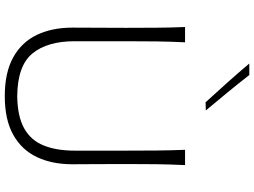

<svg xmlns="http://www.w3.org/2000/svg" viewBox="-148 -889 1047 791"><g transform="rotate(90 375.5 -493.5)"><path d="M376 10.3Q278.3 10.3 215.8 -24.7Q153.3 -59.6 123.5 -122.3Q93.8 -185.1 93.8 -268.1Q93.8 -301.3 94.2 -361.8Q94.7 -422.4 94.7 -488.3Q94.7 -556.2 94.2 -613.3Q93.8 -670.4 91.3 -732.4H154.3Q151.4 -670.4 150.6 -613.3Q149.9 -556.2 149.9 -488.3V-276.9Q149.9 -165 200.4 -103.5Q251 -42 376 -41Q459.5 -42 508.8 -69.6Q558.1 -97.2 579.3 -149.9Q600.6 -202.6 600.6 -277.8V-488.3Q600.6 -556.2 600.1 -613.3Q599.6 -670.4 597.2 -732.4H660.2Q657.2 -670.4 656.5 -613.3Q655.8 -556.2 655.8 -488.3Q655.8 -422.4 656.2 -361.8Q656.7 -301.3 656.7 -268.1Q656.7 -184.6 627.2 -122.1Q597.7 -59.6 535.6 -24.7Q473.6 10.3 376 10.3ZM401.4 -816.9Q360.4 -861.8 320.3 -906.5Q280.3 -951.2 241.7 -997.1H289.1Q323.7 -952.6 360.6 -907.7Q397.5 -862.8 435.1 -817.9Z"/></g></svg>

Font: Pinar DS1 Light
Style: Regular
Weight: 300
Designer: Amin Abedi
Version: Version 3.000